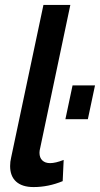

<svg xmlns="http://www.w3.org/2000/svg" viewBox="-20 -750 405 778"><path d="M21 -77Q21 -95 25 -111L156 -730H265L143 -151Q140 -140 140 -131Q140 -111 151.5 -100Q163 -89 183 -89Q205 -89 238 -102L234 -16Q176 8 116 8Q70 8 45.5 -14Q21 -36 21 -77ZM245 -267 274 -404H365L336 -267Z"/></svg>

Font: Raleway-v4020 SemiBold
Style: Italic
Weight: 600
Italic angle: -12°
Designer: Matt McInerney, Pablo Impallari, Rodrigo Fuenzalida
Foundry: Matt McInerney, Pablo Impallari, Rodrigo Fuenzalida
Version: Version 4.020;PS 004.020;hotconv 1.0.88;makeotf.lib2.5.64775